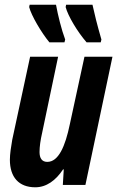

<svg xmlns="http://www.w3.org/2000/svg" viewBox="-20 -786 498 816"><path d="M348 -606H408L411 -618C393 -680 381 -729 373 -766H261L259 -756C269 -718 309 -651 348 -606ZM190 -606H254L257 -618C241 -661 226 -722 218 -766H106L104 -756C113 -720 156 -647 190 -606ZM130 10C177 10 217 -19 248 -66H251L247 0H343L458 -545H339L277 -259C257 -162 228 -98 181 -98C158 -98 148 -114 148 -140C148 -162 152 -191 159 -221L227 -545H108L32 -192C27 -163 22 -131 22 -107C22 -33 60 10 130 10Z"/></svg>

Font: Noto Sans ExtraCondensed
Style: Bold Italic
Weight: 700
Width: 2
Italic angle: -12°
Designer: Monotype Design Team
Foundry: Monotype Imaging Inc.
Version: Version 2.013